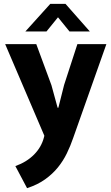

<svg xmlns="http://www.w3.org/2000/svg" viewBox="-20 -710 580 1000"><path d="M7 -480H169L248 -266L280 -149H284L314 -268L383 -480H534L361 9Q347 50 328 89Q309 128 281.5 162Q254 196 215 224Q176 252 121 270L60 155Q119 134 157.5 95Q196 56 209 5L211 -3ZM448 -546H342L282 -620L222 -546H112L242 -690H321Z"/></svg>

Font: Ek Mukta ExtraBold
Style: Regular
Weight: 800
Designer: Girish Dalvi and Yashodeep Gholap
Foundry: Ek Type
Version: Version 2.538;PS 1.002;hotconv 16.6.51;makeotf.lib2.5.65220;